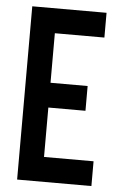

<svg xmlns="http://www.w3.org/2000/svg" viewBox="-51 -736 469 773"><g transform="rotate(5 183.0 -350.0)"><path d="M47.9 0V-700.2H348.1V-600.1H147.9V-399.9H297.9V-299.8H147.9V-100.1H348.1V0Z"/></g></svg>

Font: OSP-DIN
Style: DIN
Weight: 500
Width: 3
Version: Version 001.000